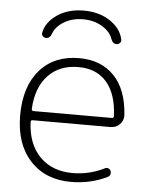

<svg xmlns="http://www.w3.org/2000/svg" viewBox="-53 -782 649 836"><g transform="rotate(5 271.5 -364.0)"><path d="M453 -625Q454 -617 448 -611Q442 -605 434 -605Q417 -605 410 -625Q400 -656 364 -678Q328 -700 280 -700Q232 -700 196 -678Q160 -656 150 -625Q143 -605 126 -605Q118 -605 112 -611Q106 -617 107 -625Q116 -673 164 -705.5Q212 -738 280 -738Q348 -738 396 -705.5Q444 -673 453 -625ZM278 -491Q195 -491 145.5 -438.5Q96 -386 91 -292Q91 -283 100 -283H442Q450 -283 450 -292Q446 -388 401.5 -439.5Q357 -491 278 -491ZM288 10Q176 10 109.5 -62.5Q43 -135 43 -260Q43 -386 106 -458Q169 -530 278 -530Q374 -530 431 -470.5Q488 -411 495 -300Q496 -276 479.5 -259.5Q463 -243 439 -243H99Q91 -243 91 -234Q95 -138 149 -83.5Q203 -29 292 -29Q365 -29 431 -62Q438 -66 445.5 -63Q453 -60 456 -53Q463 -34 445 -25Q372 10 288 10Z"/></g></svg>

Font: Rounded Mplus 1c Light
Style: Regular
Weight: 300
Version: Version 1.059.20150529